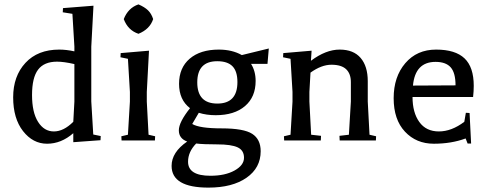

<svg xmlns="http://www.w3.org/2000/svg" viewBox="-20 -640 2219 875"><path d="M314 8V-33Q259 15 194.5 15Q130 15 85 -42.5Q40 -100 40 -196.5Q40 -293 96 -353.5Q152 -414 250 -414Q282 -414 319 -406V-428L310 -577L266 -584L267 -603L406 -614L396 -427V-178L405 -27L439 -20L438 -1ZM314 -85 319 -177V-348Q271 -359 240 -359Q181 -359 153.5 -322.5Q126 -286 126 -207Q126 -128 153.5 -84.5Q181 -41 225.5 -41Q270 -41 314 -85Z M534 0 533 -19 563 -26 572 -177V-221L563 -372L529 -379L530 -398L659 -409L649 -221V-177L657 -26L687 -19L686 0ZM678 -553Q663 -507 611 -486Q563 -502 544 -553Q564 -604 611 -620Q639 -608 654.5 -593Q670 -578 678 -553Z M977 -414Q1038 -414 1082 -389L1205 -419L1199 -349H1124Q1145 -316 1145 -271Q1145 -198 1096.5 -156.5Q1048 -115 963 -115Q921 -115 886 -126L856 -75Q889 -55 990 -55Q1091 -55 1129.5 -30Q1168 -5 1168 49Q1168 125 1103.5 170Q1039 215 930 215Q762 215 762 116Q762 54 833 5Q795 -9 795 -46Q795 -83 846 -147Q796 -185 796 -258Q796 -331 844.5 -372.5Q893 -414 977 -414ZM874 14Q837 52 837 97Q837 161 939 161Q1006 161 1049 137Q1092 113 1092 79Q1092 45 1063 31.5Q1034 18 970 18Q906 18 874 14ZM970 -361Q879 -361 879 -264.5Q879 -168 970.5 -168Q1062 -168 1062 -266Q1062 -315 1039.5 -338Q1017 -361 970 -361Z M1275 0 1274 -19 1304 -26 1313 -177V-221L1304 -372L1270 -379L1271 -398L1400 -409L1397 -363Q1465 -414 1528 -414Q1591 -414 1623.5 -376Q1656 -338 1656 -270V-177L1664 -26L1694 -19L1693 0H1528L1527 -21L1570 -26L1579 -177V-266Q1579 -304 1557.5 -324.5Q1536 -345 1490.5 -345Q1445 -345 1395 -309L1390 -221V-177L1398 -26L1443 -21L1442 0Z M2139 -249Q2139 -225 2136 -198H1860Q1860 -127 1891 -84Q1922 -41 1980 -41Q2038 -41 2096 -85L2103 -126L2120 -125L2127 14H2111L2102 -9Q2037 15 1957 15Q1877 15 1825.5 -40Q1774 -95 1774 -192.5Q1774 -290 1827 -352Q1880 -414 1967.5 -414Q2055 -414 2097 -374Q2139 -334 2139 -249ZM1862 -250 2056 -251Q2056 -308 2034 -333Q2012 -358 1965 -358Q1872 -358 1862 -250Z"/></svg>

Font: Balthazar
Style: Regular
Weight: 400
Designer: Dario Manuel Muhafara
Foundry: Dario Manuel Muhafara
Version: Version 1.000